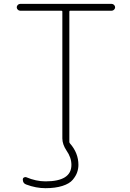

<svg xmlns="http://www.w3.org/2000/svg" viewBox="-20 -775 673 991"><path d="M214.8 196.3Q166 196.3 116.2 177.7Q97.7 171.9 97.7 151.4Q97.7 144.5 103.5 141.1Q109.4 137.7 115.2 139.6Q166 161.1 214.8 161.1Q348.6 161.1 348.6 76.2Q348.6 38.1 323.2 2Q301.8 -30.3 301.8 -60.5V-714.8Q301.8 -719.7 296.9 -719.7H84Q77.1 -719.7 71.8 -725.1Q66.4 -730.5 66.4 -737.3Q66.4 -744.1 71.8 -749.5Q77.1 -754.9 84 -754.9H556.6Q563.5 -754.9 568.8 -749.5Q574.2 -744.1 574.2 -737.3Q574.2 -730.5 568.8 -725.1Q563.5 -719.7 556.6 -719.7H341.8Q337.9 -719.7 337.9 -714.8V-43Q337.9 -38.1 340.8 -35.2Q384.8 14.6 384.8 76.2Q384.8 94.7 378.4 113.8Q372.1 132.8 355.5 152.8Q338.9 172.9 302.2 184.6Q265.6 196.3 214.8 196.3Z"/></svg>

Font: Gen Jyuu Gothic ExtraLight
Style: Regular
Weight: 100
Designer: [Source Han Sans]
Ryoko NISHIZUKA  (kana & ideographs); Paul D. Hunt (Latin, Greek & Cyrillic); Wenlong ZHANG  (bopomofo
Version: Version 1.002.20150607